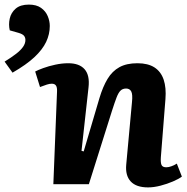

<svg xmlns="http://www.w3.org/2000/svg" viewBox="-22 -801 815 835"><path d="M769 -33Q756 -23 730.5 -12Q705 -1 676 6.5Q647 14 622 14Q570.5 14 546.5 -11.8Q522.5 -37.5 527 -85.5L552 -357Q555.5 -390.5 548.8 -403.2Q542 -416 526.5 -416Q511.5 -416 502.3 -407Q493 -398 485 -377.2Q477 -356.5 465 -319L364.5 0H210L226 -402Q227 -420.5 221.5 -428.7Q216 -437 203 -437Q194 -437 182 -433.2Q170 -429.5 152 -422.5L131 -490Q142 -496 165.8 -504.8Q189.5 -513.5 218.8 -519.8Q248 -526 275 -526Q323 -526 346 -499.8Q369 -473.5 363 -421L332.5 -145L342 -142.5L410.5 -374.5Q425.5 -424.5 445.8 -458Q466 -491.5 497.3 -508.8Q528.5 -526 575.5 -526Q621.5 -526 649.8 -507.8Q678 -489.5 689.8 -454.5Q701.5 -419.5 697.5 -370L677.5 -116.5Q676 -93.5 680.5 -83.5Q685 -73.5 701 -73.5Q712 -73.5 724.5 -78.3Q737 -83 747 -89.5ZM32.5 -485 -2 -533Q28 -551.5 48 -567Q68 -582.5 78.3 -597.3Q88.5 -612 88.5 -627Q88.5 -638 82.3 -645.5Q76 -653 59 -658L20.5 -669Q14.5 -694 20.3 -720Q26 -746 46.3 -763.5Q66.5 -781 103.5 -781Q136.5 -781 156.5 -766.8Q176.5 -752.5 185.5 -731Q194.5 -709.5 194.5 -688Q194.5 -652.5 178.8 -619Q163 -585.5 127.8 -552.5Q92.5 -519.5 32.5 -485Z"/></svg>

Font: Literata
Style: Italic
Weight: 400
Italic angle: -2°
Designer: Latin by Veronika Burian and Jose Scaglione. Greek by Irene Vlachou. Cyrillic by Vera Evstafieva
Foundry: TypeTogether
Version: Version 3.103;gftools[0.9.29]